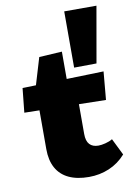

<svg xmlns="http://www.w3.org/2000/svg" viewBox="-83 -764 570 827"><g transform="rotate(-10 202.5 -350.5)"><path d="M239 10Q187 10 151 -7Q115 -24 96.5 -57.5Q78 -91 78 -140V-406L117 -536L217 -542V-384L250 -358V-176Q250 -145 263.5 -130.5Q277 -116 302 -116Q315 -116 333 -120.5Q351 -125 364 -133L400 -60Q369 -25 327.5 -7.5Q286 10 239 10ZM368 -304 12 -311 23 -417 379 -427ZM355 -466 257 -465V-711H398Z"/></g></svg>

Font: Ysabeau Infant Black
Style: Regular
Weight: 900
Designer: Christian Thalmann (Catharsis Fonts)
Version: Version 2.001;gftools[0.9.30]; featfreeze: ss01,ss02,lnum